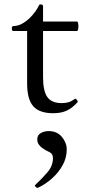

<svg xmlns="http://www.w3.org/2000/svg" viewBox="-20 -515 399 892"><path d="M227 11Q163 11 134.5 -21.5Q106 -54 106 -127V-371H42Q35 -371 35 -382.5Q35 -394 42 -394Q66 -394 89 -408.5Q112 -423 131 -445Q150 -467 161 -490Q162 -494 166 -494.5Q170 -495 173 -494Q180 -492 180 -486V-415H337Q342 -415 343.5 -404Q345 -393 343.5 -382Q342 -371 337 -371H180V-157Q180 -92 200 -64Q220 -36 267 -36Q284 -36 298 -40Q312 -44 327 -55Q331 -59 337 -51Q343 -43 341 -41Q316 -13 290 -1Q264 11 227 11ZM157 357Q152 359 146 353.5Q140 348 143 345Q173 317 199.5 286.5Q226 256 226 220Q226 200 212 193Q182 179 167.5 165Q153 151 153 133Q153 112 170 103Q187 94 206 94Q245 94 267.5 121Q290 148 290 179Q290 219 270.5 253.5Q251 288 221 314.5Q191 341 157 357Z"/></svg>

Font: Junicode SmExp
Style: Regular
Weight: 400
Width: 6
Designer: Peter S. Baker
Version: Version 2.205; ttfautohint (v1.8.4)